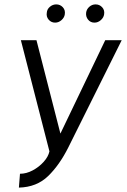

<svg xmlns="http://www.w3.org/2000/svg" viewBox="-20 -683 579 874"><path d="M66 171 71 108Q100 108 129 92.5Q158 77 179 53.5Q200 30 205 6L75 -500H146L255 -75L459 -500H534L291 -12Q251 68 199 118.5Q147 169 66 171ZM231 -580Q213 -580 201.5 -593.5Q190 -607 193 -625Q194 -641 207 -652Q220 -663 236 -663Q254 -663 266 -650Q278 -637 275 -618Q273 -603 260 -591.5Q247 -580 231 -580ZM410 -580Q392 -580 381 -593.5Q370 -607 372 -625Q374 -641 386.5 -652Q399 -663 415 -663Q433 -663 445 -650Q457 -637 454 -618Q452 -603 439 -591.5Q426 -580 410 -580Z"/></svg>

Font: Kulim Park Light
Style: Italic
Weight: 300
Italic angle: -8°
Designer: Noponies / Dale Sattler
Foundry: Noponies
Version: Version 1.000; ttfautohint (v1.8.3)